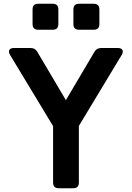

<svg xmlns="http://www.w3.org/2000/svg" viewBox="-20 -1000 700 1020"><path d="M292 0Q262 0 262 -30V-330L33 -709Q24 -725 30 -735Q36 -745 54 -745H143Q166 -745 178 -725L330 -468L482 -725Q493 -745 518 -745H606Q624 -745 630 -735Q636 -725 627 -709L399 -331V-30Q399 0 369 0ZM183 -842Q153 -842 153 -872V-950Q153 -980 183 -980H260Q290 -980 290 -950V-872Q290 -842 260 -842ZM400 -842Q370 -842 370 -872V-950Q370 -980 400 -980H478Q508 -980 508 -950V-872Q508 -842 478 -842Z"/></svg>

Font: Pitagon Sans Text
Style: Bold
Weight: 700
Designer: Travis Tran
Foundry: Pitagon
Version: Version 1.001; ttfautohint (v1.8.4.7-5d5b);gftools[0.9.26]